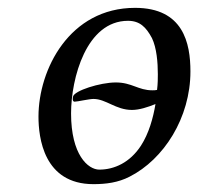

<svg xmlns="http://www.w3.org/2000/svg" viewBox="-20 -459 505 489"><path d="M78 -162C78 -109 91 10 218 10C250 10 281 6 310 -9C397 -53 465 -159 465 -277C465 -349 447 -439 324 -439C157 -439 78 -282 78 -162ZM161 -170C161 -260 200 -406 306 -406C336 -406 352 -390 367 -362C379 -337 382 -300 382 -270C382 -260 382 -246 380 -230C376 -229 372 -229 368 -229C332 -229 316 -249 275 -249C235 -249 169 -228 166 -213C165 -209 164 -200 170 -200C177 -200 207 -207 218 -207C250 -207 275 -179 316 -179C335 -179 356 -186 376 -194C370 -158 359 -119 339 -88C311 -45 271 -27 233 -27C204 -27 161 -65 161 -170Z"/></svg>

Font: Libertinus Serif
Style: Italic
Weight: 400
Italic angle: -12°
Designer: Philipp H. Poll, Khaled Hosny
Foundry: Caleb Maclennan
Version: Version 7.050;RELEASE